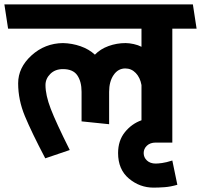

<svg xmlns="http://www.w3.org/2000/svg" viewBox="-31 -700 919 878"><path d="M626 0Q626 20 641 34Q656 48 681 48Q691 48 710 45.5Q729 43 757 34L780 145Q749 154 721.5 156Q694 158 671 158Q608 158 558.5 116.5Q509 75 509 0Q509 -57 540 -95.5Q571 -134 616 -150V-311Q610 -345 590 -366Q570 -387 542 -387Q509 -387 488.5 -357Q468 -327 468 -280V-132L342 -145V-280Q342 -327 322.5 -355.5Q303 -384 257 -384Q221 -384 199 -362Q177 -340 177 -311Q177 -265 201 -202.5Q225 -140 288 -14L176 24Q114 -94 83 -168.5Q52 -243 52 -319Q52 -391 113 -446.5Q174 -502 257 -503Q299 -502 337.5 -488.5Q376 -475 403 -450Q428 -476 465.5 -489.5Q503 -503 543 -503Q560 -503 580.5 -498.5Q601 -494 616 -486V-569H6L-11 -680H851L868 -569H757V-48H681Q656 -48 641 -34Q626 -20 626 0Z"/></svg>

Font: Palanquin
Style: Bold
Weight: 700
Designer: Pria Ravichandran
Version: Version 1.0.4